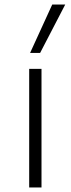

<svg xmlns="http://www.w3.org/2000/svg" viewBox="-20 -822 311 842"><path d="M108 0ZM108 -520H162V0H108ZM209 -802H266L156 -590H112Z"/></svg>

Font: Martel Sans ExtraLight
Style: Regular
Weight: 275
Designer: Dan Reynolds and Mathieu Réguer
Foundry: Dan Reynolds and Mathieu Réguer
Version: Version 1.002; ttfautohint (v1.1) -l 5 -r 5 -G 72 -x 0 -D la